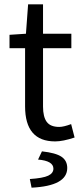

<svg xmlns="http://www.w3.org/2000/svg" viewBox="-20 -642 378 888"><path d="M235 12Q96 12 96 -150V-419H24V-481L100 -486L110 -622H179V-486H310V-419H179V-149Q179 -102 196 -78.5Q213 -55 254 -55Q274 -55 309 -68L325 -6Q271 12 235 12ZM126 226 118 186Q179 182 203 170.5Q227 159 227 138Q227 102 156 96L174 58Q238 65 264.5 83Q291 101 291 135Q291 218 126 226Z"/></svg>

Font: Toshiba Sans
Style: Regular
Weight: 400
Designer: Paul D. Hunt
Foundry: Toshiba Corporation
Version: Version 2.020;PS 2.0;hotconv 1.0.86;makeotf.lib2.5.63406